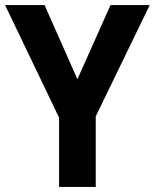

<svg xmlns="http://www.w3.org/2000/svg" viewBox="-20 -827 608 754"><path d="M284 -516 414 -807H568L356 -370V-93H212V-365L0 -807H155Z"/></svg>

Font: Noto Sans Telugu UI SemiCondensed
Style: Bold
Weight: 700
Width: 4
Designer: Jelle Bosma - Monotype Design Team
Foundry: Monotype Imaging Inc.
Version: Version 2.005; ttfautohint (v1.8.4.7-5d5b)